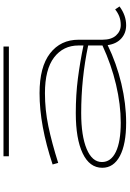

<svg xmlns="http://www.w3.org/2000/svg" viewBox="159 -890 744 1102"><g transform="rotate(-90 531.0 -339.0)"><path d="M1045 -25Q994 13 937 13Q892 13 861 -15Q830 -43 823 -93Q718 -42 602 -14.5Q486 13 378 13Q254 13 186.5 -23Q119 -59 119 -124Q119 -197 202 -236.5Q285 -276 433 -276Q538 -276 631 -264Q724 -252 821 -232V-260Q821 -348 752.5 -400.5Q684 -453 547 -453Q452 -453 358 -433.5Q264 -414 147 -377L138 -409Q363 -484 547 -484Q698 -484 776 -423.5Q854 -363 854 -260V-123Q854 -72 878.5 -45Q903 -18 938 -18Q965 -18 986.5 -26Q1008 -34 1028 -50ZM821 -123V-205Q631 -245 433 -245Q302 -245 227 -213.5Q152 -182 152 -126Q152 -74 210.5 -46Q269 -18 378 -18Q482 -18 596.5 -45Q711 -72 821 -123ZM815 -660H185V-691H815Z"/></g></svg>

Font: BioRhyme Expanded ExtraLight
Style: Regular
Weight: 275
Width: 7
Designer: Aoife Mooney
Foundry: Aoife Mooney Type
Version: Version 1.000